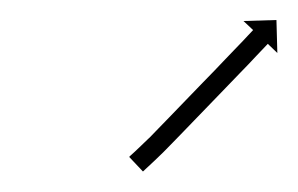

<svg xmlns="http://www.w3.org/2000/svg" viewBox="-20 -403 296 191"><path d="M109.9 -248.3C109.4 -247.8 109 -247.4 108.5 -246.9L122.2 -232.4C122.7 -232.8 123.2 -233.3 123.7 -233.7L123.6 -233.7L123.6 -233.7C125 -235 126.4 -236.3 127.7 -237.5C129.8 -239.5 132 -241.5 134.1 -243.5L134.1 -243.5L134.1 -243.5C136.9 -246.2 139.7 -248.8 142.4 -251.5C142.4 -251.5 142.4 -251.5 142.5 -251.6C142.5 -251.6 142.5 -251.6 142.5 -251.6C145.7 -254.8 148.8 -258 152 -261.3C155.5 -264.9 158.9 -268.5 162.4 -272C166.1 -275.9 169.8 -279.7 173.5 -283.5C177.3 -287.5 181.2 -291.4 185 -295.4C188.8 -299.3 192.7 -303.3 196.5 -307.3C200.2 -311.1 203.9 -314.9 207.6 -318.8C211.1 -322.4 214.5 -326 218 -329.6C221.1 -332.8 224.2 -336 227.3 -339.2C229.9 -342 232.5 -344.7 235.1 -347.5C237.1 -349.6 239.1 -351.7 241.1 -353.8C242.4 -355.2 243.7 -356.5 245 -357.9C245.4 -358.4 245.9 -358.9 246.4 -359.4L255.9 -350.3L255 -383.1L222.2 -382.1L231.8 -373.1C231.3 -372.6 230.9 -372.1 230.4 -371.6C229.2 -370.3 227.9 -368.9 226.6 -367.6C224.6 -365.5 222.6 -363.3 220.6 -361.2C218 -358.5 215.4 -355.8 212.8 -353.1C209.7 -349.8 206.6 -346.6 203.5 -343.4C200.1 -339.8 196.6 -336.2 193.2 -332.6C189.5 -328.8 185.8 -325 182.1 -321.2C178.3 -317.2 174.5 -313.2 170.6 -309.3C166.8 -305.3 163 -301.4 159.1 -297.4C155.4 -293.6 151.7 -289.8 148 -285.9C144.6 -282.4 141.1 -278.8 137.6 -275.2C134.6 -272 131.5 -268.9 128.4 -265.7C128.4 -265.7 128.4 -265.8 128.4 -265.8C128.4 -265.8 128.4 -265.8 128.4 -265.8C125.8 -263.2 123.1 -260.6 120.4 -258.1L120.4 -258.1L120.4 -258.1C118.3 -256.1 116.2 -254.1 114.1 -252.1C112.7 -250.9 111.3 -249.6 109.9 -248.3L109.9 -248.3Z"/></svg>

Font: FRB American Cursive Just Arrows Extralight
Style: Italic
Weight: 200
Italic angle: -25°
Version: Version 2.0;Modular Font Editor K font №1